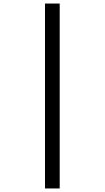

<svg xmlns="http://www.w3.org/2000/svg" viewBox="-20 -886 591 1084"><path d="M234 178H317V-866H234Z"/></svg>

Font: Noto Sans Malayalam UI Medium
Style: Regular
Weight: 500
Designer: Jelle Bosma - Monotype Design Team
Foundry: Monotype Imaging Inc.
Version: Version 2.104